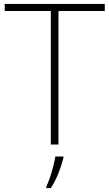

<svg xmlns="http://www.w3.org/2000/svg" viewBox="-20 -785 555 975"><path d="M277 -51H238V-729H4V-765H512V-729H277ZM302 17Q293 53 277 94Q261 135 238 170H215V163Q223 147 232.5 119.5Q242 92 250 61.5Q258 31 261 10H302Z"/></svg>

Font: Noto Sans Tamil UI ExtraLight
Style: Regular
Weight: 200
Designer: Jelle Bosma - Monotype Design Team
Foundry: Monotype Imaging Inc.
Version: Version 2.004; ttfautohint (v1.8.4.7-5d5b)